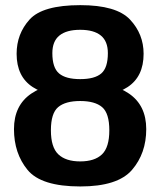

<svg xmlns="http://www.w3.org/2000/svg" viewBox="-20 -700 612 728"><path d="M284.5 7Q426.5 7 480.5 -55.8Q534.5 -118.5 534.5 -210.5Q534.5 -300.5 469 -345.2Q403.5 -390 284.5 -390Q165.5 -390 99.2 -345.5Q33 -301 33 -210.5Q33 -118.5 84.5 -55.8Q136 7 284.5 7ZM284 -88Q229.5 -88 201.2 -114.8Q173 -141.5 173 -206Q173 -270.5 200.5 -293.8Q228 -317 284 -317Q340 -317 367.2 -293.8Q394.5 -270.5 394.5 -206Q394.5 -141.5 366.8 -114.8Q339 -88 284 -88ZM284.5 -330Q403 -330 463.8 -369.8Q524.5 -409.5 524.5 -496Q524.5 -571 473 -625.8Q421.5 -680.5 284.5 -680.5Q141.5 -680.5 92.2 -626Q43 -571.5 43 -496Q43 -409.5 104.2 -369.8Q165.5 -330 284.5 -330ZM284 -400Q229.5 -400 204 -421.5Q178.5 -443 178.5 -498.5Q178.5 -543.5 205.2 -565.2Q232 -587 284 -587Q336 -587 362.5 -565.2Q389 -543.5 389 -498.5Q389 -443 364 -421.5Q339 -400 284 -400Z"/></svg>

Font: Anybody UltraCondensed Thin SemiBold
Style: Regular
Weight: 600
Version: Version 1.111